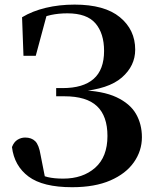

<svg xmlns="http://www.w3.org/2000/svg" viewBox="-20 -779 659 818"><path d="M287.4 18.6Q162.5 18.6 101.6 -26.9Q40.7 -72.4 31 -152.5Q39.4 -174.3 54.6 -183.6Q69.8 -193 87.1 -193Q114.4 -193 130.2 -177.3Q146 -161.7 153 -118.3L173.2 -15.8L127.6 -48.8Q155.7 -30.9 183.5 -24.4Q211.3 -18 249 -18Q333 -18 385.4 -64.3Q437.8 -110.5 437.8 -199.6Q437.8 -284.6 393.2 -326.7Q348.6 -368.8 254.3 -368.8H219.3V-403.7H246.7Q334.3 -403.7 378.8 -442.8Q423.4 -481.9 423.4 -562Q423.4 -636.6 386.8 -679.4Q350.2 -722.2 267.2 -722.2Q229.8 -722.2 197.3 -715.3Q164.8 -708.4 131.9 -690V-715.5L182.6 -728L132.3 -541.2H80L74 -705.5Q118 -732 175.2 -745.7Q232.4 -759.4 297.8 -759.4Q425.5 -759.4 490.7 -705.8Q556 -652.1 556 -567.6Q556 -498.4 499.3 -448.9Q442.7 -399.3 319.2 -389.1V-395.1Q418.1 -392.1 476.1 -364.9Q534 -337.7 559.3 -293.9Q584.6 -250 584.6 -194.4Q584.6 -136.4 550.4 -87.7Q516.3 -39 450.1 -10.2Q383.8 18.6 287.4 18.6Z"/></svg>

Font: Noto Serif HK
Style: Regular
Weight: 200
Designer: Ryoko NISHIZUKA 西塚涼子 (kana & ideographs); Frank Grießhammer (Latin, Greek & Cyrillic); Wenlong ZHANG 张文龙 (bopomofo); San
Foundry: Adobe
Version: Version 2.001;hotconv 1.1.0;makeotfexe 2.6.0